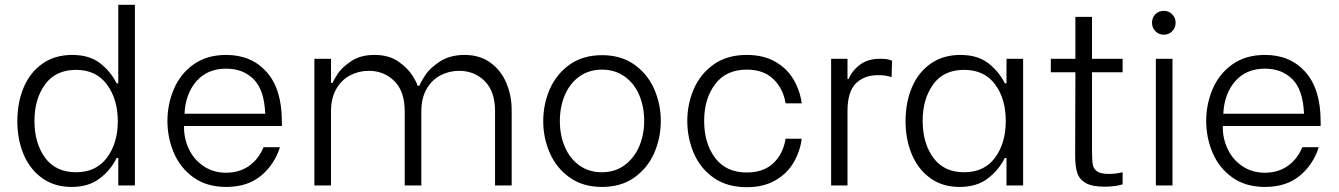

<svg xmlns="http://www.w3.org/2000/svg" viewBox="-20 -770 5557 797"><path d="M52 -267Q52 -345 78.5 -407.5Q105 -470 156.5 -506Q208 -542 280 -542Q351 -542 395.5 -507.5Q440 -473 464 -424H471V-750H540V0H471V-114H464Q439 -63 393 -28.5Q347 6 277 6Q207 6 156 -30Q105 -66 78.5 -128Q52 -190 52 -267ZM123 -268Q123 -176 167 -115.5Q211 -55 296 -55Q379 -55 424 -115.5Q469 -176 469 -267Q469 -358 424 -419Q379 -480 296 -480Q211 -480 167 -419.5Q123 -359 123 -268Z M675 -268Q675 -338 702 -401Q729 -464 784 -503Q839 -542 919 -542Q1024 -542 1087 -471Q1150 -400 1150 -266V-247H744V-240Q744 -192 765.5 -148.5Q787 -105 827 -79Q867 -53 918 -53Q974 -53 1014 -81.5Q1054 -110 1074 -159H1142Q1120 -88 1064 -41Q1008 6 919 6Q839 6 784 -33Q729 -72 702 -135Q675 -198 675 -268ZM1081 -298Q1077 -397 1033 -441Q989 -485 919 -485Q841 -485 795.5 -433Q750 -381 746 -298Z M1354 -526V-426H1361Q1365 -438 1382.5 -464.5Q1400 -491 1438.5 -516.5Q1477 -542 1534 -542Q1595 -542 1634.5 -514Q1674 -486 1693.5 -454Q1713 -422 1713 -414H1721Q1726 -428 1744.5 -457Q1763 -486 1805 -514Q1847 -542 1909 -542Q1971 -542 2015 -510.5Q2059 -479 2081.5 -426.5Q2104 -374 2104 -312V0H2035V-308Q2035 -391 1992 -433.5Q1949 -476 1886 -476Q1844 -476 1808 -457Q1772 -438 1750.5 -400Q1729 -362 1729 -308V0H1660V-308Q1660 -391 1617 -433.5Q1574 -476 1511 -476Q1469 -476 1433 -457Q1397 -438 1375.5 -400Q1354 -362 1354 -308V0H1285V-526Z M2235 -267Q2235 -338 2262.5 -400.5Q2290 -463 2345 -502Q2400 -541 2479 -541Q2558 -541 2613 -502Q2668 -463 2695.5 -400.5Q2723 -338 2723 -268Q2723 -197 2695.5 -134.5Q2668 -72 2613 -33Q2558 6 2479 6Q2400 6 2345 -33Q2290 -72 2262.5 -134.5Q2235 -197 2235 -267ZM2304 -268Q2304 -208 2325 -159.5Q2346 -111 2385.5 -83Q2425 -55 2479 -55Q2532 -55 2571.5 -83.5Q2611 -112 2632.5 -160.5Q2654 -209 2654 -268Q2654 -328 2633 -376.5Q2612 -425 2572 -453Q2532 -481 2479 -481Q2426 -481 2386 -453Q2346 -425 2325 -376Q2304 -327 2304 -268Z M2833 -268Q2833 -338 2860 -400.5Q2887 -463 2942.5 -502.5Q2998 -542 3080 -542Q3149 -542 3198 -514Q3247 -486 3274 -440Q3301 -394 3308 -341H3241Q3231 -403 3190 -442Q3149 -481 3080 -481Q2994 -481 2948.5 -420.5Q2903 -360 2903 -268Q2903 -175 2948.5 -114.5Q2994 -54 3080 -54Q3149 -54 3190 -92.5Q3231 -131 3241 -194H3308Q3301 -141 3274 -95Q3247 -49 3198 -21Q3149 7 3080 7Q2998 7 2942.5 -32Q2887 -71 2860 -134Q2833 -197 2833 -268Z M3430 -526H3498V-442H3503Q3517 -477 3550 -501.5Q3583 -526 3632 -526Q3650 -526 3660.5 -524.5Q3671 -523 3683 -518L3681 -450Q3664 -455 3652.5 -456.5Q3641 -458 3624 -458Q3567 -458 3532.5 -423.5Q3498 -389 3498 -309V0H3430Z M3739 -267Q3739 -345 3765.5 -407.5Q3792 -470 3843.5 -506Q3895 -542 3967 -542Q4038 -542 4082.5 -507.5Q4127 -473 4151 -424H4158V-526H4227V0H4158V-114H4151Q4125 -63 4079.5 -28.5Q4034 6 3963 6Q3893 6 3842.5 -30Q3792 -66 3765.5 -128Q3739 -190 3739 -267ZM3810 -268Q3810 -176 3854 -115.5Q3898 -55 3982 -55Q4066 -55 4110.5 -115.5Q4155 -176 4155 -268Q4155 -360 4110.5 -420Q4066 -480 3982 -480Q3897 -480 3853.5 -419.5Q3810 -359 3810 -268Z M4444 -526V-700H4513V-526H4640V-470H4513V-141Q4513 -103 4516.5 -85.5Q4520 -68 4535 -58Q4550 -48 4584 -48Q4610 -48 4640 -55V-5Q4630 -1 4609.5 2Q4589 5 4566 5Q4513 5 4486.5 -10.5Q4460 -26 4451.5 -53Q4443 -80 4443 -126L4444 -470H4342V-526Z M4778 -526H4847V0H4778ZM4776 -711Q4790 -725 4811 -725Q4832 -725 4846 -710.5Q4860 -696 4860 -676Q4860 -655 4846 -640.5Q4832 -626 4811 -626Q4790 -626 4776 -640.5Q4762 -655 4762 -676Q4762 -696 4776 -711Z M4987 -268Q4987 -338 5014 -401Q5041 -464 5096 -503Q5151 -542 5231 -542Q5336 -542 5399 -471Q5462 -400 5462 -266V-247H5056V-240Q5056 -192 5077.5 -148.5Q5099 -105 5139 -79Q5179 -53 5230 -53Q5286 -53 5326 -81.5Q5366 -110 5386 -159H5454Q5432 -88 5376 -41Q5320 6 5231 6Q5151 6 5096 -33Q5041 -72 5014 -135Q4987 -198 4987 -268ZM5393 -298Q5389 -397 5345 -441Q5301 -485 5231 -485Q5153 -485 5107.5 -433Q5062 -381 5058 -298Z"/></svg>

Font: Lopes Sans Light
Style: Regular
Weight: 300
Designer: Gabriel Lam, Diego Maldonado
Foundry: TypeRant, Foresti Design
Version: Version 4.000